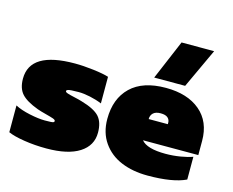

<svg xmlns="http://www.w3.org/2000/svg" viewBox="-104 -899 1283 1059"><g transform="rotate(15 537.0 -369.0)"><path d="M238.8 9.8Q172.4 9.8 111.8 0.2Q51.3 -9.3 19 -23.9V-176.8Q51.8 -159.2 103.5 -148.2Q155.3 -137.2 190.9 -137.2Q231.9 -137.2 239.3 -140.1Q245.1 -142.6 245.1 -147.9Q245.1 -154.8 231 -159.9Q216.8 -165 187 -172.6Q157.2 -180.2 138.2 -187Q70.8 -211.9 43 -242.7Q15.1 -273.4 15.1 -329.1Q15.1 -483.9 271 -483.9Q319.3 -483.9 377.7 -476.8Q436 -469.7 465.8 -460V-308.1Q434.1 -321.3 397.2 -329.1Q360.4 -336.9 332 -336.9Q280.3 -336.9 269.5 -332Q262.2 -329.1 262.2 -324.2Q262.2 -318.4 274.4 -314Q286.6 -309.6 314.7 -303.5Q342.8 -297.4 359.9 -292Q436 -270 464.1 -238.5Q492.2 -207 492.2 -147.9Q492.2 -73.7 427 -32Q361.8 9.8 238.8 9.8Z M712.9 -522 808.6 -748H994.6L889.6 -522ZM816.9 9.8Q731.9 9.8 666 -17.6Q600.1 -44.9 561 -100.8Q522 -156.7 522 -234.9Q522 -351.1 590.8 -417.5Q659.7 -483.9 791 -483.9Q914.6 -483.9 986.6 -423.1Q1058.6 -362.3 1058.6 -252.9V-171.9H742.7Q774.9 -131.8 881.8 -131.8Q924.3 -131.8 966.6 -138.9Q1008.8 -146 1034.7 -155.8V-25.9Q960.4 9.8 816.9 9.8ZM742.7 -293H852.1V-301.8Q852.1 -318.4 839.6 -329.6Q827.1 -340.8 798.8 -340.8Q770.5 -340.8 756.6 -327.6Q742.7 -314.5 742.7 -293Z"/></g></svg>

Font: Kanit Black
Style: Regular
Weight: 900
Designer: Katatrad Team
Foundry: CadsonDemak
Version: Version 1.000;PS 001.000;hotconv 1.0.88;makeotf.lib2.5.64775